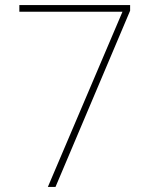

<svg xmlns="http://www.w3.org/2000/svg" viewBox="-20 -827 591 754"><path d="M56 -781V-807H491V-785L198 -93H168L461 -781Z"/></svg>

Font: Noto Sans Oriya UI Thin
Style: Regular
Weight: 100
Designer: Amélie Bonet and Sol Matas
Foundry: Google LLC
Version: Version 2.000